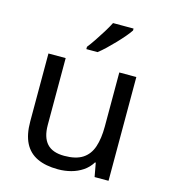

<svg xmlns="http://www.w3.org/2000/svg" viewBox="-114 -857 847 958"><g transform="rotate(15 309.0 -378.0)"><path d="M533 -536V0H461L448 -71H444Q427 -43 400 -25Q373 -7 341 1.5Q309 10 274 10Q210 10 166.5 -10.5Q123 -31 101 -74Q79 -117 79 -185V-536H168V-191Q168 -127 197 -95Q226 -63 287 -63Q347 -63 381.5 -85.5Q416 -108 430.5 -151.5Q445 -195 445 -257V-536ZM457 -756Q448 -742 431 -722Q414 -702 393.5 -680.5Q373 -659 352.5 -639.5Q332 -620 314 -606H256V-618Q271 -637 288.5 -663Q306 -689 323 -716.5Q340 -744 351 -766H457Z"/></g></svg>

Font: Noto Sans Oriya
Style: Regular
Weight: 400
Designer: Amélie Bonet and Sol Matas
Foundry: Google LLC
Version: Version 2.006